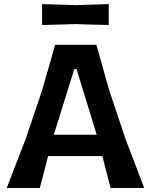

<svg xmlns="http://www.w3.org/2000/svg" viewBox="-20 -936 751 956"><path d="M13.5 0Q36 -58 60.2 -121.2Q84.5 -184.5 107 -241.5L189.5 -486Q208.5 -551 223.5 -604.2Q238.5 -657.5 254.5 -713H460Q475.5 -658 490.5 -604.5Q505.5 -551 524 -486L606 -241Q629 -181 652.8 -119Q676.5 -57 698 0H530.5Q520.5 -38.5 510.2 -79Q500 -119.5 489.5 -159H219.5Q209.5 -119 199 -79Q188.5 -39 178.5 0ZM350 -592.5 248 -265H461.5L361 -592.5ZM189.5 -811.5V-915.5Q226.5 -914.5 269 -913.2Q311.5 -912 355.5 -910.5Q400 -912 442.2 -913.2Q484.5 -914.5 521.5 -915.5V-811.5Q484 -812.5 442 -813.5Q400 -814.5 355.5 -816Q311.5 -814.5 269.2 -813.5Q227 -812.5 189.5 -811.5Z"/></svg>

Font: Commissioner Loud SemiBold
Style: Regular
Weight: 600
Designer: Kostas Bartsokas
Foundry: Kostas Bartsokas
Version: Version 1.000; ttfautohint (v1.8.3)